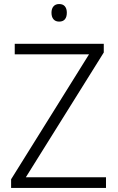

<svg xmlns="http://www.w3.org/2000/svg" viewBox="-20 -931 582 951"><path d="M505 0H35V-43L421 -662H53V-714H494V-671L108 -53H505ZM273 -911Q292 -911 301.5 -899.5Q311 -888 311 -868Q311 -847 301.5 -835.5Q292 -824 273 -824Q255 -824 245 -835.5Q235 -847 235 -868Q235 -888 245 -899.5Q255 -911 273 -911Z"/></svg>

Font: Noto Sans Display Light
Style: Regular
Weight: 300
Designer: Monotype Design Team
Foundry: Monotype Imaging Inc.
Version: Version 2.003